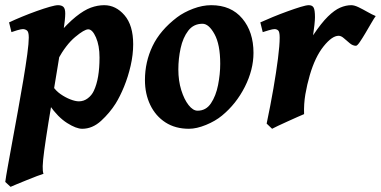

<svg xmlns="http://www.w3.org/2000/svg" viewBox="-33 -477 1470 741"><path d="M481 -306.2Q481 -266.1 471.2 -223.4Q461.4 -180.7 445.8 -142.6Q430.2 -104.5 413.1 -77.1Q390.6 -41.5 357.2 -10.7Q323.7 20 284.2 20Q261.2 20 226.1 -2.2Q190.9 -24.4 158.7 -70.3L171.4 -143.6Q182.1 -127 200.4 -114Q218.8 -101.1 238.3 -93.5Q257.8 -85.9 271.5 -85.9Q290.5 -85.9 305.9 -97.7Q321.3 -109.4 329.1 -126.5Q351.1 -172.9 351.1 -254.9Q351.1 -301.3 337.4 -332.5Q323.7 -363.8 307.6 -363.8Q292.5 -363.8 257.1 -334.2Q221.7 -304.7 189.9 -246.6L186.5 -338.9Q228 -387.2 259.8 -412.6Q291.5 -438 317.6 -447.5Q343.8 -457 369.1 -457Q414.1 -457 447.5 -418.2Q481 -379.4 481 -306.2ZM218.8 -424.8Q218.8 -403.8 211.7 -356.4Q204.6 -309.1 190.2 -223.6Q175.8 -138.2 153.8 -2.9Q143.1 64 137.7 104Q132.3 144 131.8 164.3Q131.3 184.6 134.8 193.8Q127.4 195.8 109.6 202.6Q91.8 209.5 70.6 218Q49.3 226.6 31.7 233.9Q14.2 241.2 7.8 244.1L-12.7 225.1Q-10.3 206.5 -2.7 164.3Q4.9 122.1 15.1 66.2Q25.4 10.3 36.4 -50.3Q47.4 -110.8 56.9 -167.5Q66.4 -224.1 72.3 -267.8Q78.1 -311.5 78.1 -332Q78.1 -354.5 70.8 -359.6Q63.5 -364.7 55.2 -364.7Q49.3 -364.7 33.9 -360.4Q18.6 -356 11.2 -353L2 -390.6Q23.9 -400.9 52.2 -412.6Q80.6 -424.3 108.6 -434.3Q136.7 -444.3 158.9 -450.7Q181.2 -457 190.9 -457Q204.6 -457 211.7 -450.4Q218.8 -443.8 218.8 -424.8Z M945.3 -272.9Q945.3 -208 911.9 -141.8Q878.4 -75.7 823.7 -30.8Q798.3 -9.8 762 5.1Q725.6 20 696.3 20Q643.6 20 605.5 -4.6Q567.4 -29.3 546.9 -72Q526.4 -114.7 526.4 -168Q526.4 -237.8 555.7 -299.1Q585 -360.4 650.4 -410.2Q676.3 -429.7 712.4 -443.4Q748.5 -457 782.2 -457Q858.9 -457 902.1 -405.5Q945.3 -354 945.3 -272.9ZM816.9 -231Q816.9 -305.2 794.9 -345.2Q772.9 -385.3 748.5 -385.3Q713.9 -385.3 693.4 -358.4Q672.9 -331.5 664.1 -291Q655.3 -250.5 655.3 -209Q655.3 -165.5 666.5 -129.4Q677.7 -93.3 694.8 -71.5Q711.9 -49.8 729.5 -49.8Q762.2 -49.8 781.2 -78.4Q800.3 -106.9 808.6 -148.9Q816.9 -190.9 816.9 -231Z M1417 -415Q1411.1 -407.2 1400.4 -388.7Q1389.6 -370.1 1377.7 -349.9Q1365.7 -329.6 1355.7 -314.9Q1345.7 -300.3 1340.8 -300.3Q1328.6 -300.3 1316.9 -310.1Q1305.2 -319.8 1294.4 -329.3Q1283.7 -338.9 1273.9 -338.9Q1248.5 -338.9 1215.8 -298.1Q1183.1 -257.3 1162.6 -187Q1151.9 -150.4 1145.5 -113Q1139.2 -75.7 1140.6 -36.6Q1132.3 -33.2 1114.7 -25.4Q1097.2 -17.6 1076.7 -8.3Q1056.2 1 1039.6 8.8Q1022.9 16.6 1017.1 20L996.1 0Q1010.7 -69.3 1022 -134.3Q1033.2 -199.2 1039.8 -251Q1046.4 -302.7 1046.4 -332Q1046.4 -354.5 1040.5 -359.6Q1034.7 -364.7 1026.4 -364.7Q1019.5 -364.7 1003.9 -360.1Q988.3 -355.5 981 -353L971.7 -390.6Q992.2 -399.9 1020 -411.4Q1047.9 -422.9 1076.2 -433.1Q1104.5 -443.4 1126.7 -450.2Q1148.9 -457 1158.7 -457Q1172.4 -457 1177.5 -447.5Q1182.6 -438 1182.6 -410.6Q1182.6 -400.4 1180.4 -379.9Q1178.2 -359.4 1175.3 -340.8Q1207 -388.2 1232.4 -413.1Q1257.8 -438 1279.8 -447.5Q1301.8 -457 1322.8 -457Q1334.5 -457 1351.1 -449Q1367.7 -440.9 1385.3 -430.9Q1402.8 -420.9 1417 -415Z"/></svg>

Font: Gentium Book Plus
Style: Bold Italic
Weight: 700
Italic angle: -8°
Designer: Victor Gaultney, Annie Olsen, Iska Routamaa, Becca Hirsbrunner
Foundry: SIL International
Version: Version 6.101